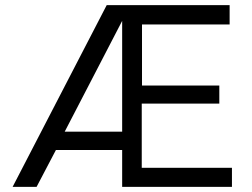

<svg xmlns="http://www.w3.org/2000/svg" viewBox="-20 -725 979 745"><path d="M831 -323H530V-74H880V0H454V-143H197L122 0H29L394 -705H871V-630H531V-393H831ZM454 -214V-644L231 -214Z"/></svg>

Font: Metropolitano
Style: Regular
Weight: 400
Designer: Fonts by Alex Slobzheninov & Chris M. Simpson / Changes by Cristiano Sobral
Foundry: Fonts by Alex Slobzheninov & Chris M. Simpson / Changes by Cristiano Sobral
Version: Version 1.00;August 30, 2020;FontCreator 13.0.0.2681 64-bit